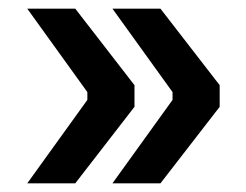

<svg xmlns="http://www.w3.org/2000/svg" viewBox="-20 -506 569 444"><path d="M291 -309V-259L154 -82H43L182 -275V-293L43 -486H154ZM379 -275V-293L240 -486H351L488 -309V-259L351 -82H240Z"/></svg>

Font: Mozilla Headline BETA SemiBold
Style: Regular
Weight: 600
Designer: Studio DRAMA
Foundry: Studio DRAMA
Version: Version 0.100